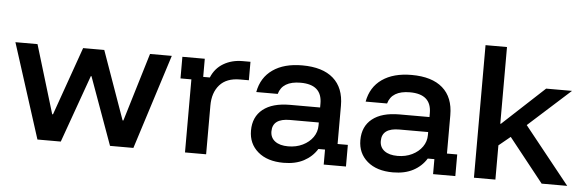

<svg xmlns="http://www.w3.org/2000/svg" viewBox="-47 -850 3077 1010"><g transform="rotate(5 1491.5 -345.5)"><path d="M175 0 15 -500H131.7L240.8 -139.2H245L372.5 -500H484.2L612.5 -139.2H616.7L725.8 -500H840.8L681.7 0H558.3L429.2 -356.7H425.8L298.3 0Z M954.2 0V-385.8H896.7V-500H1015V-404.2H1050Q1070 -453.3 1113.8 -479.2Q1157.5 -505 1214.2 -505H1255.8V-407.5H1209.2Q1138.3 -407.5 1102.1 -366.7Q1065.8 -325.8 1065.8 -257.5V0Z M1475 9.2Q1389.2 9.2 1339.6 -33.3Q1290 -75.8 1290 -145Q1290 -217.5 1340 -257.5Q1390 -297.5 1483.3 -297.5H1641.7V-318.3Q1641.7 -418.3 1528.3 -418.3Q1432.5 -418.3 1413.3 -349.2H1300Q1314.2 -426.7 1373.8 -468.3Q1433.3 -510 1529.2 -510Q1636.7 -510 1693.3 -460.4Q1750 -410.8 1750 -316.7V-114.2H1804.2V0H1686.7V-79.2H1651.7Q1625.8 -37.5 1581.7 -14.2Q1537.5 9.2 1475 9.2ZM1491.7 -79.2Q1534.2 -79.2 1568.3 -95.8Q1602.5 -112.5 1622.1 -140.4Q1641.7 -168.3 1641.7 -202.5V-218.3H1489.2Q1397.5 -218.3 1397.5 -150Q1397.5 -116.7 1422.5 -97.9Q1447.5 -79.2 1491.7 -79.2Z M2052.5 9.2Q1966.7 9.2 1917.1 -33.3Q1867.5 -75.8 1867.5 -145Q1867.5 -217.5 1917.5 -257.5Q1967.5 -297.5 2060.8 -297.5H2219.2V-318.3Q2219.2 -418.3 2105.8 -418.3Q2010 -418.3 1990.8 -349.2H1877.5Q1891.7 -426.7 1951.2 -468.3Q2010.8 -510 2106.7 -510Q2214.2 -510 2270.8 -460.4Q2327.5 -410.8 2327.5 -316.7V-114.2H2381.7V0H2264.2V-79.2H2229.2Q2203.3 -37.5 2159.2 -14.2Q2115 9.2 2052.5 9.2ZM2069.2 -79.2Q2111.7 -79.2 2145.8 -95.8Q2180 -112.5 2199.6 -140.4Q2219.2 -168.3 2219.2 -202.5V-218.3H2066.7Q1975 -218.3 1975 -150Q1975 -116.7 2000 -97.9Q2025 -79.2 2069.2 -79.2Z M2480 0V-700H2593.3V-295H2596.7L2817.5 -500H2954.2L2732.5 -300L2972.5 0H2837.5L2654.2 -230.8L2593.3 -180.8V0Z"/></g></svg>

Font: Funnel Display Medium
Style: Regular
Weight: 500
Designer: NORD ID, Kristian Moeller
Foundry: Dicotype
Version: Version 1.000